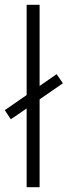

<svg xmlns="http://www.w3.org/2000/svg" viewBox="-33 -780 282 800"><path d="M78 0V-328L12 -283L-13 -321L78 -384V-760H132V-422L203 -471L229 -433L132 -366V0Z"/></svg>

Font: Noto Sans Myanmar UI Condensed Light
Style: Regular
Weight: 300
Width: 3
Designer: Monotype Design Team
Foundry: Monotype Imaging Inc.
Version: Version 2.103; ttfautohint (v1.8.4.7-5d5b)